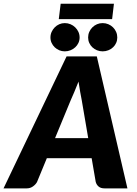

<svg xmlns="http://www.w3.org/2000/svg" viewBox="-66 -1040 754 1060"><path d="M421 -277.5 385.5 -485.5Q381.5 -505 376.8 -531.8Q372 -558.5 367.5 -589.5Q355.5 -558 343.8 -531.2Q332 -504.5 323.5 -484.5L238 -277.5ZM637.5 0H511.5Q490.5 0 478.8 -9.8Q467 -19.5 462.5 -35.5L440 -166.5H192.5L138.5 -35.5Q131.5 -22 116.2 -11Q101 0 81.5 0H-46.5L301.5 -728.5H468.5ZM269 -1019.5H563L553 -934.5H258.5ZM373.5 -833Q373.5 -817 367 -803Q360.5 -789 349.2 -778.8Q338 -768.5 323.2 -762.5Q308.5 -756.5 291.5 -756.5Q275.5 -756.5 261.2 -762.5Q247 -768.5 236.2 -778.8Q225.5 -789 219 -803Q212.5 -817 212.5 -833Q212.5 -849.5 219 -863.8Q225.5 -878 236.2 -889Q247 -900 261.2 -906.2Q275.5 -912.5 291.5 -912.5Q308.5 -912.5 323.2 -906.2Q338 -900 349.2 -889Q360.5 -878 367 -863.8Q373.5 -849.5 373.5 -833ZM581.5 -833Q581.5 -817 575.2 -803Q569 -789 558 -778.8Q547 -768.5 532.2 -762.5Q517.5 -756.5 500.5 -756.5Q484 -756.5 469.5 -762.5Q455 -768.5 444 -778.8Q433 -789 426.8 -803Q420.5 -817 420.5 -833Q420.5 -849.5 426.8 -863.8Q433 -878 444 -889Q455 -900 469.5 -906.2Q484 -912.5 500.5 -912.5Q517.5 -912.5 532.2 -906.2Q547 -900 558 -889Q569 -878 575.2 -863.8Q581.5 -849.5 581.5 -833Z"/></svg>

Font: Lato ExtraBold
Style: Italic
Weight: 800
Italic angle: -7°
Designer: Lukasz Dziedzic with Adam Twardoch and Botio Nikoltchev
Foundry: tyPoland Lukasz Dziedzic
Version: Version 2.015; 2015-08-06; http://www.latofonts.com/